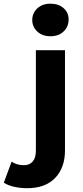

<svg xmlns="http://www.w3.org/2000/svg" viewBox="-117 -807 443 1029"><path d="M29.1 201.6Q-7.2 201.6 -40.4 194.3Q-73.6 187 -96.6 172.2L-54.7 59.2Q-27.6 78.3 11.4 78.3Q41.1 78.3 58.2 58.7Q75.3 39.2 75.3 -0.4V-537.9H231.3V-1.5Q231.3 91.9 178.6 146.7Q125.8 201.6 29.1 201.6ZM153.3 -612.7Q110 -612.7 83 -637.9Q55.9 -663 55.9 -700Q55.9 -736.9 83 -762.1Q110 -787.2 153.3 -787.2Q196.6 -787.2 223.7 -763.5Q250.7 -739.7 250.7 -702.8Q250.7 -664 224 -638.4Q197.2 -612.7 153.3 -612.7Z"/></svg>

Font: Montserrat Alternates Thin
Style: Regular
Weight: 100
Designer: Julieta Ulanovsky
Foundry: Julieta Ulanovsky
Version: Version 9.000